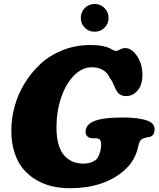

<svg xmlns="http://www.w3.org/2000/svg" viewBox="-20 -949 814 986"><path d="M395 -856.9Q395 -887.2 415.5 -908Q436 -928.7 465.8 -928.7Q496.1 -928.7 516.8 -907.7Q537.6 -886.7 537.6 -856.9Q537.6 -827.1 516.8 -806.6Q496.1 -786.1 465.8 -786.1Q436 -786.1 415.5 -806.6Q395 -827.1 395 -856.9ZM338.9 17.6Q290 17.6 246.8 7.3Q203.6 -2.9 165 -25.6Q126.5 -48.3 98.4 -82.3Q70.3 -116.2 54.2 -166.3Q38.1 -216.3 38.1 -278.3Q38.1 -339.8 54.9 -402.1Q71.8 -464.4 106.4 -521Q141.1 -577.6 188.7 -621.6Q236.3 -665.5 302.7 -691.7Q369.1 -717.8 444.8 -717.8Q479.5 -717.8 504.9 -712.9Q530.3 -708 541 -702.4Q551.8 -696.8 560.8 -691.9Q569.8 -687 575.7 -687Q581.1 -687 595.5 -694.6Q609.9 -702.1 622.6 -702.1Q656.7 -702.1 684.1 -660.6Q711.4 -619.1 711.4 -564Q711.4 -509.8 683.1 -480Q659.7 -455.6 628.4 -455.6Q594.2 -455.6 579.6 -481.4Q574.2 -489.3 563.7 -514.2Q553.2 -539.1 543 -549.3Q535.2 -572.3 511 -587.9Q486.8 -603.5 451.7 -603.5Q401.4 -603.5 359.4 -560.5Q317.4 -517.6 293.7 -446.8Q270 -376 270 -294.4Q270 -243.7 280.8 -206.8Q291.5 -169.9 311 -149.2Q330.6 -128.4 354.2 -118.7Q377.9 -108.9 407.2 -108.9Q435.5 -108.9 455.1 -117.9Q474.6 -127 481.9 -139.2Q499.5 -169.9 499.5 -210.4Q499.5 -232.9 481.4 -237.8Q475.1 -239.3 459.2 -239Q443.4 -238.8 438 -242.7Q419.4 -250.5 419.4 -271.5Q419.4 -305.7 456.1 -323.7Q500 -345.7 610.8 -345.7Q692.4 -345.7 737.8 -329.1Q773.9 -315.9 773.9 -285.2Q773.9 -252.4 749 -246.1Q744.6 -245.1 736.3 -243.7Q728 -242.2 721.7 -240.5Q715.3 -238.8 709.5 -235.4Q696.3 -228.5 689.9 -197.3Q674.3 -122.1 616.2 -72.3Q511.2 17.6 338.9 17.6Z"/></svg>

Font: Cooper* ExtraBold
Style: Italic
Weight: 800
Italic angle: -7°
Designer: Owen Earl
Foundry: indestructible type*
Version: Version 0.001